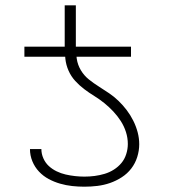

<svg xmlns="http://www.w3.org/2000/svg" viewBox="-20 -696 640 724"><path d="M474 -482H72V-520H224V-676H266V-520H474ZM298 8Q275 8 252 5.5Q229 3 206.5 -3.5Q184 -10 163.5 -21Q143 -32 127 -49Q111 -66 102 -88Q93 -110 93 -134H136Q136 -116 143.5 -99Q151 -82 164 -70Q177 -58 193.5 -50Q210 -42 227.5 -38Q245 -34 263 -32Q281 -30 298 -30Q318 -30 337 -32.5Q356 -35 374.5 -40.5Q393 -46 409.5 -56.5Q426 -67 438 -81.5Q450 -96 456 -115Q462 -134 462 -153Q462 -176 455 -198Q448 -220 435.5 -239.5Q423 -259 407 -276Q391 -293 373 -307.5Q355 -322 335.5 -334Q316 -346 297.5 -360Q279 -374 263.5 -391Q248 -408 238.5 -429.5Q229 -451 226.5 -474Q224 -497 224 -520H266Q266 -497 269.5 -474Q273 -451 285 -431Q297 -411 315 -396.5Q333 -382 353 -369.5Q373 -357 392 -344Q411 -331 427.5 -315Q444 -299 458 -280.5Q472 -262 482.5 -241Q493 -220 499 -197.5Q505 -175 505 -152Q505 -128 497.5 -104Q490 -80 475 -60.5Q460 -41 439 -27.5Q418 -14 395 -6Q372 2 347.5 5Q323 8 298 8Z"/></svg>

Font: Zed Sans Extralight Extended
Style: Regular
Weight: 200
Width: 7
Designer: Belleve Invis
Foundry: Belleve Invis
Version: Version 1.0.0; ttfautohint (v1.8.4)